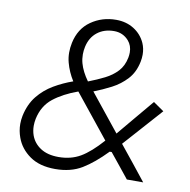

<svg xmlns="http://www.w3.org/2000/svg" viewBox="-82 -807 889 897"><g transform="rotate(10 363.0 -358.0)"><path d="M52 -105.5Q40.5 -137 40.5 -169.5Q40.5 -188.5 44.5 -208.5Q56.5 -265 87.2 -303.2Q118 -341.5 160.5 -366.5Q203 -391.5 250 -408Q225 -447.5 213.5 -491Q207.5 -513.5 207.5 -538Q207.5 -560 212.5 -584Q227 -653 279 -689.5Q331 -726 398 -726Q446 -726 482.5 -703Q519 -680 536.5 -641Q547.5 -616 547.5 -587Q547.5 -570.5 544 -553Q533.5 -501.5 503.2 -468.8Q473 -436 432.5 -415Q392 -394 350.5 -378L491 -203Q529 -248.5 565 -291.5Q601 -334 638 -378.5L688.5 -343.5Q646 -296 605.5 -250.5Q565 -205 525 -160.5Q557.5 -120 589.5 -80.5Q621.5 -40.5 653.5 0H576Q554 -27 531 -56L484 -114H474.5Q416.5 -54 363.8 -22Q311 10 237 10Q163 10 116.5 -22.8Q70 -55.5 52 -105.5ZM276 -576.5Q272 -558 272 -540Q272 -518.5 277.5 -498.5Q288 -460.5 317.5 -419.5Q359 -435.5 393.8 -453Q428.5 -470.5 452.2 -496Q476 -521.5 484 -561.5Q486.5 -574.5 486.5 -586.5Q486.5 -619 467 -641.5Q439.5 -672.5 397.5 -672.5Q350.5 -672.5 318.2 -647.2Q286 -622 276 -576.5ZM107.5 -205.5Q104 -188 104 -172Q104 -148.5 111.5 -127Q124.5 -91 157.8 -69.5Q191 -48 243 -48Q301.5 -48 346.5 -74.2Q391.5 -100.5 445.5 -161.5L281.5 -365.5Q212 -340.5 166.5 -304.5Q121 -268.5 107.5 -205.5Z"/></g></svg>

Font: Heraclito Light
Style: Italic
Weight: 300
Italic angle: -12°
Designer: Kostas Bartsokas (font) & Cristiano Sobral (main changes)
Foundry: Kostas Bartsokas (font) & Cristiano Sobral (main changes)
Version: Version 1.00;July 8, 2020;FontCreator 13.0.0.2655 64-bit